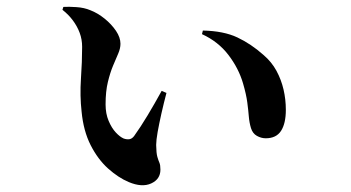

<svg xmlns="http://www.w3.org/2000/svg" viewBox="-20 -535 1040 569"><path d="M361.4 4.5Q330.6 -8.5 300.3 -35.6Q270 -62.8 248.6 -104.9Q227.2 -147.1 221.8 -204.3Q216.5 -251.2 219.9 -302Q223.4 -352.8 223.4 -396.1Q223.4 -418.2 216.2 -437.5Q209.1 -456.7 196.3 -474Q183.6 -491.3 165.1 -505.9L167.7 -514.5Q183.6 -515.5 206.6 -513.9Q229.5 -512.4 247.7 -504.7Q269.2 -496.5 289.9 -479.9Q310.5 -463.2 323.8 -443.5Q337 -423.8 337 -405.2Q337 -391.5 330.3 -376.1Q323.5 -360.6 315 -340.2Q306.4 -319.7 299.7 -292Q292.9 -264.3 292.9 -225.5Q292.9 -198.1 301.9 -176.9Q310.8 -155.7 323.1 -142.5Q335.4 -129.3 346.3 -124.6Q355.1 -121.4 363 -122.4Q371 -123.4 377.4 -131.8Q396.6 -158.4 417.3 -192.9Q438 -227.3 459.1 -265.7L473.3 -259.6Q465.3 -229.1 458.4 -198.8Q451.6 -168.5 447.2 -144Q442.9 -119.6 442.8 -105.4Q443.2 -80.9 446.3 -70.2Q449.4 -59.5 452.4 -52.8Q455.4 -46.1 455.4 -32.2Q455.4 -3.9 428.1 8.6Q400.9 21.1 361.4 4.5ZM767.5 -125.2Q754.1 -125.2 741.4 -132.3Q728.7 -139.4 723.8 -155.3Q718.9 -171.5 717.4 -189.5Q716 -207.5 712.9 -231.1Q709.9 -254.8 700.2 -288.1Q687.2 -332.5 657 -372.1Q626.8 -411.7 578.6 -433.8L581.2 -444.5Q642.9 -443.2 683.4 -424.1Q723.9 -405 760.6 -372.4Q784.8 -351.8 799.2 -325.4Q813.5 -298.9 820.3 -269.6Q827.1 -240.3 827.1 -209.4Q827.1 -169.2 812.9 -147.2Q798.7 -125.2 767.5 -125.2Z"/></svg>

Font: Noto Serif HK ExtraLight
Style: Regular
Weight: 200
Designer: Ryoko NISHIZUKA 西塚涼子 (kana & ideographs); Frank Grießhammer (Latin, Greek & Cyrillic); Wenlong ZHANG 张文龙 (bopomofo); San
Foundry: Adobe
Version: Version 2.002-H1;hotconv 1.1.0;makeotfexe 2.6.0